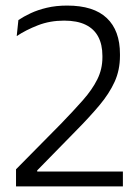

<svg xmlns="http://www.w3.org/2000/svg" viewBox="-20 -669 503 689"><path d="M37.5 0V-61.5L198 -224Q244 -271.5 277.5 -309.5Q311 -347.5 329.2 -384.2Q347.5 -421 347.5 -463V-468.5Q347.5 -509 332.5 -537.2Q317.5 -565.5 287.2 -580.2Q257 -595 210 -595Q159 -595 116 -578.2Q73 -561.5 40 -539.5L46 -597Q64.5 -609.5 90 -621.5Q115.5 -633.5 148.2 -641.2Q181 -649 221 -649Q316 -649 363.2 -604.2Q410.5 -559.5 410.5 -475V-468.5Q410.5 -417.5 391.2 -375.2Q372 -333 336.5 -290.8Q301 -248.5 251.5 -198.5L113.5 -57.5V-40.5L88 -53.5H421V0Z"/></svg>

Font: Anek Bangla Medium Light
Style: Regular
Weight: 300
Version: Version 1.003